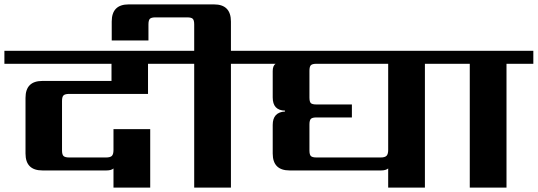

<svg xmlns="http://www.w3.org/2000/svg" viewBox="-40 -853 2445 873"><path d="M633 -426H275Q256 -426 249 -419.5Q242 -413 242 -394V-169Q242 -150 249 -143.5Q256 -137 275 -137H442Q462 -137 469 -144.5Q476 -152 476 -171V-266H643V0H476V-87Q466 -78 444 -78H153Q76 -78 76 -155V-408Q76 -485 153 -485H467V-563H-20V-622H761V-563H633Z M1132 -622V-563H1010V0H843V-563H721V-622H843V-742Q843 -761 836.5 -767.5Q830 -774 811 -774H667Q648 -774 641.5 -767.5Q635 -761 635 -742V-669H468V-755Q468 -833 545 -833H933Q1010 -833 1010 -755V-622Z M1725 -171V-563H1399Q1380 -563 1373.5 -556.5Q1367 -550 1367 -531V-410Q1367 -390 1373.5 -384Q1380 -378 1399 -378H1560V-319H1399Q1380 -319 1373.5 -312.5Q1367 -306 1367 -287V-169Q1367 -150 1373.5 -143.5Q1380 -137 1399 -137H1691Q1710 -137 1717.5 -144.5Q1725 -152 1725 -171ZM2014 -622V-563H1892V0H1725V-87Q1714 -78 1693 -78H1277Q1200 -78 1200 -155V-285Q1200 -343 1256 -346V-350Q1200 -351 1200 -410V-530Q1200 -554 1213 -563H1092V-622Z M2385 -622V-563H2263V0H2096V-563H1974V-622Z"/></svg>

Font: Sarpanch
Style: Bold
Weight: 700
Designer: Manushi Parikh (Devanagari and Latin), Jyotish Sonowal (Devanagari)
Foundry: Indian Type Foundry
Version: Version 2.004;PS 1.0;hotconv 1.0.78;makeotf.lib2.5.61930; tt